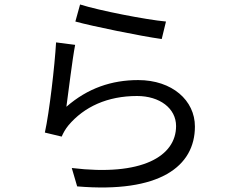

<svg xmlns="http://www.w3.org/2000/svg" viewBox="-20 -801 1040 856"><path d="M316 -705C392 -684 607 -640 701 -627L720 -705C632 -713 422 -754 337 -781ZM315 -601 230 -612C224 -508 200 -300 180 -210L255 -192C262 -208 271 -225 285 -242C355 -325 459 -373 591 -373C692 -373 765 -318 765 -239C765 -104 612 -14 300 -52L324 30C692 61 849 -59 849 -237C849 -353 748 -444 596 -444C478 -444 371 -408 276 -325C285 -389 302 -533 315 -601Z"/></svg>

Font: Noto Sans CJK JP Regular
Style: Regular
Weight: 400
Designer: Ryoko NISHIZUKA (kana & ideographs); Paul D. Hunt (Latin, Greek & Cyrillic); Wenlong ZHANG (bopomofo); Sandoll Communica
Foundry: Adobe Systems Incorporated
Version: Version 1.001;PS 1.001;hotconv 1.0.78;makeotf.lib2.5.61930